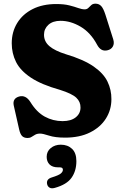

<svg xmlns="http://www.w3.org/2000/svg" viewBox="-20 -735 676 1047"><path d="M335 15.5Q280.5 15.5 247.2 4.5Q214 -6.5 198.5 -6.5Q182.5 -6.5 172 -0.5Q161.5 5.5 152.2 11.5Q143 17.5 131 17.5Q110.5 17.5 100.2 6.5Q90 -4.5 84.5 -29L55 -159.5Q47 -197.5 83.5 -208.5Q120 -219 145.5 -179Q179.5 -123.5 224.2 -99Q269 -74.5 321.5 -74.5Q367 -74.5 393 -95.2Q419 -116 419 -148.5Q419.5 -180 396 -202.2Q372.5 -224.5 307 -245Q205.5 -273.5 148.2 -311.8Q91 -350 67.5 -397Q44 -444 44 -499Q44 -561 73.8 -609.5Q103.5 -658 158 -685.5Q212.5 -713 287 -713Q328.5 -713 357.5 -705.8Q386.5 -698.5 406.5 -691.2Q426.5 -684 442 -684Q454 -684 461.8 -691.8Q469.5 -699.5 477.8 -707.2Q486 -715 500.5 -715Q519.5 -715 531.8 -702Q544 -689 555 -654.5L597.5 -520.5Q604.5 -497.5 595.2 -481.2Q586 -465 565 -460.5Q530 -452.5 509.5 -491Q474 -557.5 419.5 -589.5Q365 -621.5 310 -621.5Q268 -621.5 244 -599.8Q220 -578 220 -545.5Q220 -508.5 249.5 -483.2Q279 -458 340 -439Q436.5 -410 490.5 -372.5Q544.5 -335 566.2 -290Q588 -245 587.5 -194Q587.5 -136 557.5 -88.5Q527.5 -41 471 -12.8Q414.5 15.5 335 15.5ZM296.5 177.5Q266 177.5 250.2 161.8Q234.5 146 234.5 120Q234.5 90.5 257 72.2Q279.5 54 311.5 54Q349 54 372.8 76.5Q396.5 99 396.5 143.5Q396.5 197 370.2 234.2Q344 271.5 279 289.5Q261.5 294.5 250.8 288.5Q240 282.5 237 269.5Q231 242 262.5 232.5Q300 221 311.5 211.2Q323 201.5 323 190.5Q323 177.5 306 177.5Z"/></svg>

Font: Fraunces 9pt S100
Style: Bold
Weight: 700
Version: Version 1.000; ttfautohint (v1.8.3)